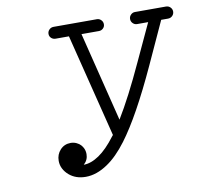

<svg xmlns="http://www.w3.org/2000/svg" viewBox="-73 -702 851 799"><g transform="rotate(-10 352.0 -303.0)"><path d="M246 -76Q246 -51 227 -34Q258 -34 292.5 -57.5Q327 -81 363 -129Q365 -132 368 -135L259 -571H203Q192 -571 184.5 -578Q177 -585 177 -595.5Q177 -606 184.5 -613.5Q192 -621 203 -621H386Q396 -621 403.5 -613.5Q411 -606 411 -595.5Q411 -585 403.5 -578Q396 -571 386 -571H312L406 -193Q458 -278 521 -415L594 -572H547Q537 -572 529.5 -579.5Q522 -587 522 -597.5Q522 -608 529.5 -615.5Q537 -623 547 -623H678Q689 -623 696.5 -615.5Q704 -608 704 -597.5Q704 -587 696.5 -579.5Q689 -572 678 -572H649L567 -393Q476 -195 404 -99Q362 -43 320 -15Q273 17 227 17Q185 17 157 -7Q143 -19 135 -34.5Q127 -50 127 -68Q127 -95 144.5 -114Q162 -133 189 -133Q202 -133 213.5 -127.5Q225 -122 231 -115Q237 -108 240 -102Q246 -90 246 -76Z"/></g></svg>

Font: TT2020Base
Style: Italic
Weight: 400
Italic angle: -15°
Version: Version 0.2.000